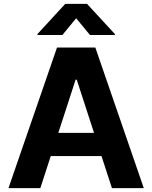

<svg xmlns="http://www.w3.org/2000/svg" viewBox="-20 -973 788 993"><path d="M23.8 0H188.6L242.5 -165.8H505L558.9 0H723.7L473 -727.3H274.9ZM173.7 -796.9V-791.9H302.6L373.9 -878.6L445.3 -791.9H574.2V-796.9L430 -953.1H317.5ZM371.1 -561.1H376.8L466.3 -285.9H281.6Z"/></svg>

Font: Inter-Hewn
Style: Bold
Weight: 700
Designer: Rasmus Andersson
Foundry: rsms
Version: Version 3.012;git-f93a4a705